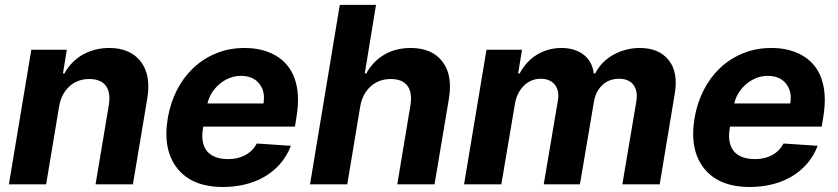

<svg xmlns="http://www.w3.org/2000/svg" viewBox="-20 -747 3395 778"><path d="M106.9 -545.5H250.7L235.1 -449.2H241.1Q253.9 -473.4 272.5 -492.5Q291.2 -511.7 314.3 -525Q337.4 -538.4 364.9 -545.5Q392.4 -552.6 422.6 -552.6Q507.5 -552.6 550.1 -497.9Q592.7 -442.8 576.7 -347.3L518.5 0H367.2L420.8 -320.3Q429.3 -371.8 409.1 -399.3Q388.8 -426.8 341.6 -426.8Q316.4 -426.8 295.6 -418.5Q274.9 -410.2 259.2 -395.2Q243.6 -380.3 233.5 -359.9Q223.4 -339.5 219.5 -315.3L166.9 0H16Z M660.2 -270.2Q670.5 -329.9 696.6 -381.4Q722.7 -432.9 762.6 -470.9Q802.6 -508.9 855.3 -530.7Q908 -552.6 971.6 -552.6Q1044 -552.6 1096.9 -522Q1123.6 -506.7 1142.9 -483.7Q1162.3 -460.6 1173.5 -429.9Q1184.7 -399.1 1187 -360.6Q1189.3 -322.1 1181.8 -275.6L1175.1 -234H803.6L802.9 -230.1Q797.2 -198.2 801.5 -174.2Q805.8 -150.2 819.1 -134.2Q832.4 -118.3 854.2 -110.3Q876.1 -102.3 905.2 -102.3Q943.9 -102.3 973.7 -118.3Q1003.6 -134.2 1020.6 -165.5L1158.7 -156.2Q1142 -112.9 1113.6 -81.3Q1085.2 -49.7 1049 -29.3Q1012.8 -8.9 970.5 0.9Q928.3 10.7 883.9 10.7Q757.8 10.7 698.2 -65Q638.1 -141 660.2 -270.2ZM820.7 -327.8H1047.6Q1055.8 -376.4 1030.5 -408Q1005.3 -439.6 956.3 -439.6Q931.8 -439.6 909.4 -430.6Q887.1 -421.5 869 -406.1Q850.9 -390.6 838.2 -370.4Q825.6 -350.1 820.7 -327.8Z M1356.9 -727.3H1503.6L1458.1 -449.2H1464.1Q1490.4 -497.5 1536.4 -525Q1582.4 -552.6 1644.5 -552.6Q1729.8 -552.6 1772.4 -497.9Q1815 -443.2 1799 -347.3L1740.8 0H1589.8L1643.1 -320.3Q1651.3 -372.2 1630.9 -399.5Q1610.4 -426.8 1563.2 -426.8Q1538 -426.8 1517 -418.5Q1496.1 -410.2 1480.1 -395.2Q1464.1 -380.3 1453.8 -359.9Q1443.5 -339.5 1439.6 -315.3L1387.1 0H1236.2Z M1860.4 0 1951.3 -545.5H2095.2L2079.5 -449.2H2085.6Q2098.4 -473.4 2115.9 -492.5Q2133.5 -511.7 2155.2 -525Q2176.8 -538.4 2202.1 -545.5Q2227.3 -552.6 2255.3 -552.6Q2283 -552.6 2305.9 -545.3Q2328.8 -538 2345.7 -524.7Q2362.6 -511.4 2372.9 -492.2Q2383.2 -473 2386 -449.2H2391.7Q2404.5 -474.8 2424 -494Q2443.5 -513.1 2467.5 -526.3Q2491.5 -539.4 2518.5 -546Q2545.5 -552.6 2573.2 -552.6Q2649.1 -552.6 2688.9 -504.3Q2729 -455.6 2714.1 -366.8L2653.1 0H2501.8L2558.6 -337Q2562.1 -359.7 2558.4 -376.8Q2554.7 -393.8 2545.3 -405.2Q2535.9 -416.5 2521.3 -422.2Q2506.7 -427.9 2488.6 -427.9Q2468 -427.9 2450.6 -421.2Q2433.2 -414.4 2420.1 -401.8Q2407 -389.2 2398.3 -371.8Q2389.6 -354.4 2386.4 -333.1L2329.9 0H2183.2L2240.8 -340.2Q2244 -360.4 2240.6 -376.6Q2237.2 -392.8 2228 -404.1Q2218.8 -415.5 2204.4 -421.7Q2190 -427.9 2171.2 -427.9Q2149.5 -427.9 2131.7 -419.7Q2114 -411.6 2100.7 -397.7Q2087.4 -383.9 2078.7 -365.6Q2070 -347.3 2066.8 -327.4L2011.4 0Z M2794.7 -270.2Q2805 -329.9 2831.1 -381.4Q2857.2 -432.9 2897.2 -470.9Q2937.1 -508.9 2989.9 -530.7Q3042.6 -552.6 3106.2 -552.6Q3178.6 -552.6 3231.5 -522Q3258.2 -506.7 3277.5 -483.7Q3296.9 -460.6 3308.1 -429.9Q3319.2 -399.1 3321.6 -360.6Q3323.9 -322.1 3316.4 -275.6L3309.7 -234H2938.2L2937.5 -230.1Q2931.8 -198.2 2936.1 -174.2Q2940.3 -150.2 2953.7 -134.2Q2967 -118.3 2988.8 -110.3Q3010.7 -102.3 3039.8 -102.3Q3078.5 -102.3 3108.3 -118.3Q3138.1 -134.2 3155.2 -165.5L3293.3 -156.2Q3276.6 -112.9 3248.2 -81.3Q3219.8 -49.7 3183.6 -29.3Q3147.4 -8.9 3105.1 0.9Q3062.9 10.7 3018.5 10.7Q2892.4 10.7 2832.7 -65Q2772.7 -141 2794.7 -270.2ZM2955.3 -327.8H3182.2Q3190.3 -376.4 3165.1 -408Q3139.9 -439.6 3090.9 -439.6Q3066.4 -439.6 3044 -430.6Q3021.7 -421.5 3003.6 -406.1Q2985.4 -390.6 2972.8 -370.4Q2960.2 -350.1 2955.3 -327.8Z"/></svg>

Font: Inter P
Style: Bold Italic
Weight: 700
Italic angle: 9.39999°
Designer: Rasmus Andersson
Foundry: rsms
Version: Version 3.018;git-588b23468